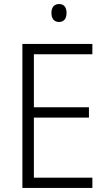

<svg xmlns="http://www.w3.org/2000/svg" viewBox="-20 -1025 534 952"><path d="M273 -1005C248 -1005 235 -988 235 -961C235 -933 248 -916 273 -916C297 -916 310 -933 310 -961C310 -988 298 -1005 273 -1005ZM438 -93V-144H148V-442H421V-493H148V-756H438V-807H91V-93Z"/></svg>

Font: Noto Sans Kannada UI SemiCondensed Light
Style: Regular
Weight: 300
Width: 4
Designer: Jelle Bosma - Monotype Design Team
Foundry: Monotype Imaging Inc.
Version: Version 2.005